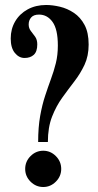

<svg xmlns="http://www.w3.org/2000/svg" viewBox="-20 -731 395 770"><path d="M133 -161.5Q133 -220.5 141 -265.5Q149 -310.5 160.8 -346.2Q172.5 -382 184.2 -413.8Q196 -445.5 204 -477.8Q212 -510 212 -548.5Q212 -613.5 190.8 -643Q169.5 -672.5 136.5 -672.5Q115 -672.5 105 -661Q95 -649.5 95 -633Q95 -618 103.5 -607Q112 -596 120.8 -584Q129.5 -572 129.5 -553Q129.5 -524 115.5 -511.2Q101.5 -498.5 78.5 -498.5Q56 -498.5 39.5 -518.8Q23 -539 23 -576.5Q23 -615 41 -645.5Q59 -676 91.2 -693.5Q123.5 -711 165 -711Q191 -711 220.5 -704Q250 -697 276.2 -679.5Q302.5 -662 319 -631.2Q335.5 -600.5 335.5 -552.5Q335.5 -506.5 319 -471.2Q302.5 -436 278.2 -404.5Q254 -373 229.8 -339.5Q205.5 -306 188.8 -263.2Q172 -220.5 172 -161.5ZM153.5 19Q124 19 102.5 -2.5Q81 -24 81 -53.5Q81 -83.5 102.5 -105Q124 -126.5 153.5 -126.5Q182.5 -126.5 204 -105Q225.5 -83.5 225.5 -53.5Q225.5 -24 204 -2.5Q182.5 19 153.5 19Z"/></svg>

Font: Imbue Thin 10pt ExtraBold
Style: Regular
Weight: 800
Version: Version 1.102